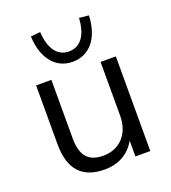

<svg xmlns="http://www.w3.org/2000/svg" viewBox="-137 -847 851 957"><g transform="rotate(-20 288.5 -368.0)"><path d="M256 9C329 9 387 -24 420 -84V0H499V-502H418V-216C418 -121 359 -58 272 -58C193 -58 157 -100 157 -192V-502H76V-190C76 -55 137 9 256 9ZM289 -550C379 -550 438 -622 443 -740L392 -745C387 -655 350 -605 289 -605C228 -605 191 -655 186 -745L135 -740C140 -622 199 -550 289 -550Z"/></g></svg>

Font: Poppy and Pepper
Style: Regular
Weight: 400
Designer: Thy Ha
Foundry: Thy Ha
Version: Version 0.001;Glyphs 3.2 (3227)